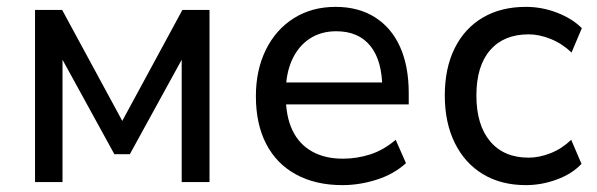

<svg xmlns="http://www.w3.org/2000/svg" viewBox="-20 -530 1739 559"><path d="M82 0V-501H161L336 -178L511 -501H590V0H509V-378H521L358 -81H313L150 -378H162V0Z M977 9Q899 9 842 -22Q785 -53 755 -111Q725 -169 725 -250Q725 -326 754 -385Q783 -444 835.5 -477Q888 -510 957 -510Q1024 -510 1072 -479.5Q1120 -449 1145 -393Q1170 -337 1170 -259V-226H795V-290H1109L1093 -272Q1093 -353 1058.5 -396Q1024 -439 959 -439Q914 -439 881 -417Q848 -395 830 -355Q812 -315 812 -260V-252Q812 -191 831.5 -150.5Q851 -110 888.5 -89Q926 -68 978 -68Q1019 -68 1058 -80.5Q1097 -93 1132 -123L1162 -55Q1127 -23 1077 -7Q1027 9 977 9Z M1511 9Q1439 9 1386 -23Q1333 -55 1304 -114Q1275 -173 1275 -252Q1275 -332 1304 -390Q1333 -448 1386 -479Q1439 -510 1511 -510Q1558 -510 1602 -493Q1646 -476 1674 -448L1644 -377Q1617 -403 1583.5 -416.5Q1550 -430 1519 -430Q1447 -430 1407 -384Q1367 -338 1367 -252Q1367 -166 1407 -118.5Q1447 -71 1519 -71Q1550 -71 1583 -84Q1616 -97 1643 -123L1673 -53Q1646 -24 1601.5 -7.5Q1557 9 1511 9Z"/></svg>

Font: Nunitoga
Style: Medium
Weight: 500
Designer: Vernon Adams
Foundry: Vernon Adams
Version: Version 1.0